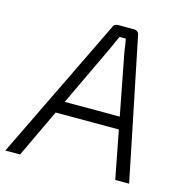

<svg xmlns="http://www.w3.org/2000/svg" viewBox="-130 -785 845 881"><g transform="rotate(15 292.5 -345.0)"><path d="M400 -690Q409 -690 416 -684.5Q423 -679 424 -670L561 0H495L383 -581Q381 -596 379 -610.5Q377 -625 374 -639H344Q338 -625 331 -610Q324 -595 318 -581L43 0H-27L299 -672Q302 -682 309 -686Q316 -690 325 -690ZM482 -286 474 -228H124L132 -286Z"/></g></svg>

Font: Exo 2 Light
Style: Italic
Weight: 300
Italic angle: -8°
Designer: Natanael Gama
Foundry: Natanael Gama
Version: Version 2.010